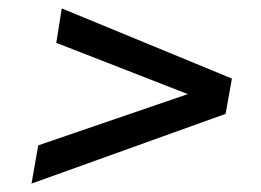

<svg xmlns="http://www.w3.org/2000/svg" viewBox="-20 -563 622 457"><path d="M55 -126 71 -217 427 -339 114 -461 127 -543 532 -376 517 -292Z"/></svg>

Font: Gantari Medium
Style: Italic
Weight: 500
Italic angle: -10°
Designer: Anugrah Pasau
Foundry: Lafontype
Version: Version 1.000